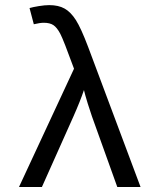

<svg xmlns="http://www.w3.org/2000/svg" viewBox="-20 -745 640 765"><path d="M274.9 -471.2Q232.9 -586.4 220 -610.8Q207 -635.3 192.9 -644.8Q178.7 -654.3 154.3 -654.3Q139.6 -654.3 114.7 -648.4L97.7 -712.9Q110.8 -716.8 134.8 -720.7Q158.7 -724.6 176.3 -724.6Q212.9 -724.6 237.3 -710.9Q261.7 -697.3 282.2 -665.3Q302.7 -633.3 331.5 -557.1L540 0H447.3L346.2 -281.7Q341.3 -294.9 329.8 -331.8Q318.4 -368.7 314.5 -386.2Q299.8 -342.3 272.5 -280.8L147 0H55.7Z"/></svg>

Font: Cousine
Style: Regular
Weight: 400
Monospace: yes
Designer: Steve Matteson
Foundry: Monotype Imaging Inc.
Version: Version 1.21